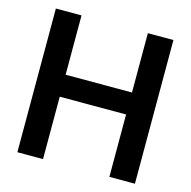

<svg xmlns="http://www.w3.org/2000/svg" viewBox="-106 -834 935 939"><g transform="rotate(15 361.0 -364.0)"><path d="M63 0V-727.5H192.9V-427.2H528.8V-727.5H658.2V0H528.8V-315.9H192.9V0Z"/></g></svg>

Font: Inter 28pt SemiBold
Style: Regular
Weight: 600
Designer: Rasmus Andersson
Foundry: rsms
Version: Version 4.001;git-66647c0bb